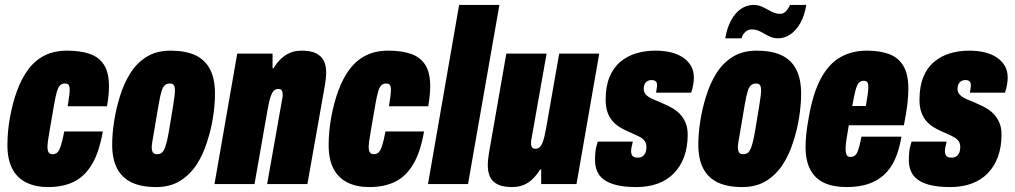

<svg xmlns="http://www.w3.org/2000/svg" viewBox="-20 -745 4106 777"><path d="M175 12Q124 12 87 -6Q50 -24 30 -61.5Q10 -99 10 -158Q10 -185 12.5 -212.5Q15 -240 20 -268Q31 -329 49.5 -379Q68 -429 95 -465Q122 -501 160.5 -520.5Q199 -540 252 -540Q305 -540 343 -527Q381 -514 401 -482.5Q421 -451 421 -396Q421 -378 419 -358Q417 -338 413 -315H254Q258 -340 260 -356Q262 -372 262 -382Q262 -392 260 -397.5Q258 -403 253.5 -405Q249 -407 242 -407Q231 -407 223.5 -400Q216 -393 210.5 -375Q205 -357 199 -322Q187 -252 181 -218Q175 -184 173.5 -171Q172 -158 172 -152Q172 -140 174.5 -133Q177 -126 181.5 -123.5Q186 -121 193 -121Q205 -121 212.5 -128.5Q220 -136 226.5 -156Q233 -176 240 -213H396Q382 -131 353 -81.5Q324 -32 280 -10Q236 12 175 12Z M612 12Q552 12 513 -6.5Q474 -25 454 -63Q434 -101 434 -160Q434 -204 442 -255Q450 -306 465 -354Q481 -407 507.5 -449Q534 -491 574 -515.5Q614 -540 670 -540Q731 -540 770.5 -521.5Q810 -503 830 -464.5Q850 -426 850 -366Q850 -321 842 -270Q834 -219 818 -171Q802 -119 775 -78Q748 -37 708 -12.5Q668 12 612 12ZM616 -121Q628 -121 635.5 -127.5Q643 -134 649.5 -152.5Q656 -171 662 -205Q674 -276 679.5 -310Q685 -344 686.5 -357.5Q688 -371 688 -377Q688 -389 686 -395.5Q684 -402 679.5 -404.5Q675 -407 667 -407Q655 -407 647 -400Q639 -393 633.5 -375Q628 -357 622 -322Q610 -250 604 -216Q598 -182 596 -169Q594 -156 594 -149Q594 -139 596.5 -132.5Q599 -126 603.5 -123.5Q608 -121 616 -121Z M848 0 940 -528H1083V-469H1087Q1101 -492 1117.5 -507.5Q1134 -523 1154.5 -531.5Q1175 -540 1201 -540Q1237 -540 1258.5 -529.5Q1280 -519 1290 -499.5Q1300 -480 1300 -452Q1300 -440 1298.5 -427.5Q1297 -415 1295 -401L1224 0H1061L1123 -350Q1124 -354 1124 -357Q1124 -360 1124 -363Q1124 -370 1122.5 -374.5Q1121 -379 1117.5 -382Q1114 -385 1107 -385Q1096 -385 1089 -378.5Q1082 -372 1077.5 -360.5Q1073 -349 1069.5 -334Q1066 -319 1063 -302L1010 0Z M1475 12Q1424 12 1387 -6Q1350 -24 1330 -61.5Q1310 -99 1310 -158Q1310 -185 1312.5 -212.5Q1315 -240 1320 -268Q1331 -329 1349.5 -379Q1368 -429 1395 -465Q1422 -501 1460.5 -520.5Q1499 -540 1552 -540Q1605 -540 1643 -527Q1681 -514 1701 -482.5Q1721 -451 1721 -396Q1721 -378 1719 -358Q1717 -338 1713 -315H1554Q1558 -340 1560 -356Q1562 -372 1562 -382Q1562 -392 1560 -397.5Q1558 -403 1553.5 -405Q1549 -407 1542 -407Q1531 -407 1523.5 -400Q1516 -393 1510.5 -375Q1505 -357 1499 -322Q1487 -252 1481 -218Q1475 -184 1473.5 -171Q1472 -158 1472 -152Q1472 -140 1474.5 -133Q1477 -126 1481.5 -123.5Q1486 -121 1493 -121Q1505 -121 1512.5 -128.5Q1520 -136 1526.5 -156Q1533 -176 1540 -213H1696Q1682 -131 1653 -81.5Q1624 -32 1580 -10Q1536 12 1475 12Z M1712 0 1838 -725H2001L1874 0Z M2052 12Q2016 12 1994.5 1.5Q1973 -9 1963.5 -28.5Q1954 -48 1954 -76Q1954 -88 1955.5 -101Q1957 -114 1959 -127L2029 -528H2192L2130 -178Q2129 -174 2129 -171Q2129 -168 2129 -165Q2129 -159 2130.5 -154Q2132 -149 2136 -146Q2140 -143 2146 -143Q2157 -143 2164 -149.5Q2171 -156 2175.5 -167.5Q2180 -179 2183.5 -194Q2187 -209 2190 -226L2243 -528H2405L2313 0H2170V-59H2166Q2152 -37 2136 -21Q2120 -5 2099 3.5Q2078 12 2052 12Z M2555 12Q2507 12 2475 4Q2443 -4 2424 -18Q2405 -32 2396.5 -52Q2388 -72 2388 -96Q2388 -113 2389.5 -130Q2391 -147 2399 -172H2541Q2537 -156 2535.5 -148Q2534 -140 2534 -132Q2534 -125 2536.5 -119Q2539 -113 2545 -110Q2551 -107 2561 -107Q2569 -107 2575 -109.5Q2581 -112 2586 -117.5Q2591 -123 2593.5 -131Q2596 -139 2596 -150Q2596 -164 2589.5 -173.5Q2583 -183 2571.5 -189.5Q2560 -196 2546 -202Q2532 -208 2517 -215Q2501 -222 2485.5 -232Q2470 -242 2458 -256Q2446 -270 2438.5 -291Q2431 -312 2431 -341Q2431 -395 2446.5 -433Q2462 -471 2490 -494.5Q2518 -518 2554 -529Q2590 -540 2632 -540Q2667 -540 2695.5 -533Q2724 -526 2744.5 -512Q2765 -498 2776.5 -478Q2788 -458 2788 -431Q2788 -417 2785 -400.5Q2782 -384 2777 -370H2635Q2638 -387 2638.5 -392Q2639 -397 2639 -400Q2639 -407 2637 -411.5Q2635 -416 2630 -418.5Q2625 -421 2616 -421Q2610 -421 2604.5 -419Q2599 -417 2594.5 -412.5Q2590 -408 2587.5 -401Q2585 -394 2585 -385Q2585 -369 2597.5 -358.5Q2610 -348 2629.5 -340.5Q2649 -333 2670 -323Q2687 -316 2703.5 -306Q2720 -296 2733 -282Q2746 -268 2754.5 -248Q2763 -228 2763 -200Q2763 -150 2748.5 -110.5Q2734 -71 2707 -43.5Q2680 -16 2642 -2Q2604 12 2555 12Z M2984 12Q2924 12 2885 -6.5Q2846 -25 2826 -63Q2806 -101 2806 -160Q2806 -204 2814 -255Q2822 -306 2837 -354Q2853 -407 2879.5 -449Q2906 -491 2946 -515.5Q2986 -540 3042 -540Q3103 -540 3142.5 -521.5Q3182 -503 3202 -464.5Q3222 -426 3222 -366Q3222 -321 3214 -270Q3206 -219 3190 -171Q3174 -119 3147 -78Q3120 -37 3080 -12.5Q3040 12 2984 12ZM2988 -121Q3000 -121 3007.5 -127.5Q3015 -134 3021.5 -152.5Q3028 -171 3034 -205Q3046 -276 3051.5 -310Q3057 -344 3058.5 -357.5Q3060 -371 3060 -377Q3060 -389 3058 -395.5Q3056 -402 3051.5 -404.5Q3047 -407 3039 -407Q3027 -407 3019 -400Q3011 -393 3005.5 -375Q3000 -357 2994 -322Q2982 -250 2976 -216Q2970 -182 2968 -169Q2966 -156 2966 -149Q2966 -139 2968.5 -132.5Q2971 -126 2975.5 -123.5Q2980 -121 2988 -121ZM2915 -590Q2922 -632 2938.5 -662.5Q2955 -693 2978.5 -709Q3002 -725 3029 -725Q3050 -725 3068 -716Q3086 -707 3102.5 -698Q3119 -689 3137 -689Q3150 -689 3160 -699Q3170 -709 3177 -725H3243Q3236 -683 3219.5 -653Q3203 -623 3179.5 -606.5Q3156 -590 3129 -590Q3108 -590 3091 -599Q3074 -608 3057.5 -617Q3041 -626 3021 -626Q3008 -626 2996.5 -616Q2985 -606 2981 -590Z M3406 12Q3353 12 3316.5 -4.5Q3280 -21 3260 -57Q3240 -93 3240 -151Q3240 -175 3243 -203.5Q3246 -232 3252 -264Q3269 -366 3301.5 -426.5Q3334 -487 3381 -513.5Q3428 -540 3488 -540Q3541 -540 3578.5 -526Q3616 -512 3636 -478Q3656 -444 3656 -386Q3656 -361 3652.5 -327.5Q3649 -294 3638 -238H3415Q3409 -204 3405.5 -181Q3402 -158 3402 -142Q3402 -132 3404 -124.5Q3406 -117 3410 -113.5Q3414 -110 3421 -110Q3431 -110 3438 -114.5Q3445 -119 3449.5 -129Q3454 -139 3458 -154.5Q3462 -170 3466 -192H3628Q3619 -138 3601.5 -99.5Q3584 -61 3556.5 -36.5Q3529 -12 3492 0Q3455 12 3406 12ZM3429 -316H3484Q3489 -344 3491.5 -362.5Q3494 -381 3494 -393Q3494 -403 3492 -408.5Q3490 -414 3486 -416Q3482 -418 3475 -418Q3462 -418 3454.5 -408.5Q3447 -399 3441.5 -377Q3436 -355 3429 -316Z M3825 12Q3777 12 3745 4Q3713 -4 3694 -18Q3675 -32 3666.5 -52Q3658 -72 3658 -96Q3658 -113 3659.5 -130Q3661 -147 3669 -172H3811Q3807 -156 3805.5 -148Q3804 -140 3804 -132Q3804 -125 3806.5 -119Q3809 -113 3815 -110Q3821 -107 3831 -107Q3839 -107 3845 -109.5Q3851 -112 3856 -117.5Q3861 -123 3863.5 -131Q3866 -139 3866 -150Q3866 -164 3859.5 -173.5Q3853 -183 3841.5 -189.5Q3830 -196 3816 -202Q3802 -208 3787 -215Q3771 -222 3755.5 -232Q3740 -242 3728 -256Q3716 -270 3708.5 -291Q3701 -312 3701 -341Q3701 -395 3716.5 -433Q3732 -471 3760 -494.5Q3788 -518 3824 -529Q3860 -540 3902 -540Q3937 -540 3965.5 -533Q3994 -526 4014.5 -512Q4035 -498 4046.5 -478Q4058 -458 4058 -431Q4058 -417 4055 -400.5Q4052 -384 4047 -370H3905Q3908 -387 3908.5 -392Q3909 -397 3909 -400Q3909 -407 3907 -411.5Q3905 -416 3900 -418.5Q3895 -421 3886 -421Q3880 -421 3874.5 -419Q3869 -417 3864.5 -412.5Q3860 -408 3857.5 -401Q3855 -394 3855 -385Q3855 -369 3867.5 -358.5Q3880 -348 3899.5 -340.5Q3919 -333 3940 -323Q3957 -316 3973.5 -306Q3990 -296 4003 -282Q4016 -268 4024.5 -248Q4033 -228 4033 -200Q4033 -150 4018.5 -110.5Q4004 -71 3977 -43.5Q3950 -16 3912 -2Q3874 12 3825 12Z"/></svg>

Font: Archivo ExtraCondensed Black
Style: Italic
Weight: 900
Width: 2
Italic angle: -10°
Designer: Hector Gatti
Foundry: Omnibus-Type
Version: Version 2.001